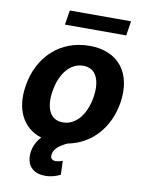

<svg xmlns="http://www.w3.org/2000/svg" viewBox="-99 -796 813 1070"><g transform="rotate(10 307.0 -261.5)"><path d="M191.1 -269.2C206.7 -365.4 259.2 -437.1 335.9 -437.1C410.5 -437.1 436.8 -367.9 421.9 -273.8C405.9 -177.6 353.3 -106.5 277 -106.5C202.1 -106.5 175.8 -175.4 191.1 -269.2ZM38.7 -273.1C16 -137.1 66.4 -36.2 173.7 -2.1C143.1 29.8 127.8 71.4 128.9 110.1C130 170.1 169.4 203.8 231.9 203.8C268.5 203.8 298.7 192.5 317.5 182.5L314.3 104.4C304.3 107.6 291.5 112.9 275.6 112.9C252.8 112.9 243.3 100.1 247.5 77.4C252.5 46.2 282.7 24.5 324.2 5C456 -19.9 550.1 -123.6 574.6 -268.5C601.9 -438.2 517.4 -552.6 351.2 -552.6C186.1 -552.6 65.7 -440.7 38.7 -273.1ZM194.6 -645.2H541.5L554.3 -727.3H207.7Z"/></g></svg>

Font: Margiela Sans
Style: Bold Italic
Weight: 700
Italic angle: -9.39999°
Designer: Stefan Endress, Andreas Faust
Version: Version 1.100;FEAKit 1.0